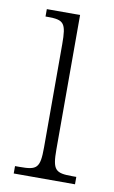

<svg xmlns="http://www.w3.org/2000/svg" viewBox="-68 -575 364 614"><g transform="rotate(10 114.0 -268.0)"><path d="M21 0H220V-24H207C152 -24 142 -32 142 -100V-536H34V-512H41C94 -512 102 -503 102 -434V-99C102 -31 92 -24 36 -24H21Z"/></g></svg>

Font: Noto Serif Lao ExtraCondensed ExtraLight
Style: Regular
Weight: 200
Width: 2
Designer: Monotype Design Team
Foundry: Monotype Imaging Inc.
Version: Version 2.003